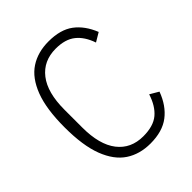

<svg xmlns="http://www.w3.org/2000/svg" viewBox="-202 -829 960 960"><g transform="rotate(-45 278.0 -349.0)"><path d="M303 12Q227 12 172 -24.5Q117 -61 86.5 -140.5Q56 -220 56 -349Q56 -479 86.5 -558.5Q117 -638 172 -674Q227 -710 303 -710Q387 -710 436.5 -673Q486 -636 514 -566L467 -538Q447 -597 408.5 -628Q370 -659 303 -659Q216 -659 167 -596Q118 -533 118 -412V-286Q118 -165 167 -102Q216 -39 303 -39Q375 -39 413.5 -71.5Q452 -104 472 -167L518 -140Q491 -67 439.5 -27.5Q388 12 303 12Z"/></g></svg>

Font: IBM Plex Sans Condensed Light
Style: Regular
Weight: 300
Width: 3
Designer: Mike Abbink, Paul van der Laan, Pieter van Rosmalen
Foundry: Bold Monday
Version: Version 3.201